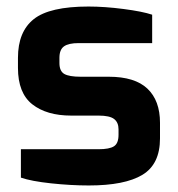

<svg xmlns="http://www.w3.org/2000/svg" viewBox="-20 -562 545 588"><path d="M44 -18V-105H282Q315 -105 329 -114Q343 -123 343 -149V-166Q343 -187 329.5 -197.5Q316 -208 282 -208H198Q123 -208 79 -242.5Q35 -277 35 -354V-385Q35 -465 83.5 -503.5Q132 -542 251 -542Q300 -542 358 -534.5Q416 -527 446 -517V-430H221Q190 -430 176 -420Q162 -410 162 -385V-369Q162 -344 177 -335.5Q192 -327 227 -327H313Q393 -327 431.5 -290.5Q470 -254 470 -186V-138Q470 -59 416 -26.5Q362 6 252 6Q197 6 136.5 -0.5Q76 -7 44 -18Z"/></svg>

Font: Exo
Style: Bold
Weight: 700
Designer: Natanael Gama
Foundry: Natanael Gama
Version: Version 1.500; ttfautohint (v1.6)